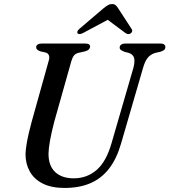

<svg xmlns="http://www.w3.org/2000/svg" viewBox="-20 -915 836 948"><path d="M531 -209 638.5 -579.5Q647 -611.5 642 -629.2Q637 -647 615 -654L595.5 -659Q582 -664 576.2 -668.8Q570.5 -673.5 571 -681Q571 -689 578.2 -694.5Q585.5 -700 599.5 -700H773.5Q785 -700 790.8 -695.2Q796.5 -690.5 796.5 -683.5Q796.5 -674 790.8 -668.8Q785 -663.5 770.5 -659L745.5 -653.5Q723.5 -646.5 709.5 -629.8Q695.5 -613 685.5 -577L577.5 -205.5Q556 -131 518.5 -82.5Q481 -34 426.5 -10.5Q372 13 299 13Q233.5 13 190.5 -9Q147.5 -31 126.8 -68.8Q106 -106.5 106 -153.5Q106.5 -173 110.8 -200.2Q115 -227.5 122 -257Q129 -286.5 136 -312.5L220.5 -615Q225.5 -629.5 221.8 -640.8Q218 -652 206 -655.5L179 -661.5Q167.5 -666 163 -670.5Q158.5 -675 158.5 -682.5Q158.5 -690 165.8 -695Q173 -700 185.5 -700H401.5Q425 -700 425 -684.5Q424.5 -677 418.5 -670.8Q412.5 -664.5 398.5 -661L367 -654Q353.5 -650.5 345.8 -641.5Q338 -632.5 332.5 -614L247.5 -312.5Q233.5 -258 226.8 -220.2Q220 -182.5 219.5 -156Q219.5 -96 252.8 -65.2Q286 -34.5 344 -34.5Q409 -34.5 456.8 -75.5Q504.5 -116.5 531 -209ZM535 -829.5H495.5L598.5 -752.5Q612.5 -742 625 -750Q630 -753 632.2 -759.2Q634.5 -765.5 629.5 -772.5L563.5 -874Q557 -884 550.8 -889.5Q544.5 -895 533 -895Q522 -895 512.8 -889.5Q503.5 -884 491 -874L372 -772.5Q363.5 -765.5 362 -759.2Q360.5 -753 363.5 -750Q367.5 -746 374.5 -746.8Q381.5 -747.5 391 -752.5Z"/></svg>

Font: Fraunces
Style: Italic
Weight: 400
Italic angle: -16°
Version: Version 1.000;[b76b70a41]